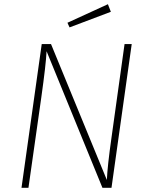

<svg xmlns="http://www.w3.org/2000/svg" viewBox="-20 -891 705 911"><path d="M509 0H466L201 -648Q198 -585 176 -429L115 0H82L178 -682H222L487 -37Q490 -105 509 -238L571 -682H605ZM506 -835 310 -761 300 -783 492 -871Z"/></svg>

Font: FiraGO UltraLight
Style: Italic
Weight: 200
Italic angle: -8°
Designer: bBox Type GmbH
Foundry: bBox Type GmbH
Version: Version 1.001